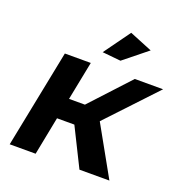

<svg xmlns="http://www.w3.org/2000/svg" viewBox="-134 -871 939 988"><g transform="rotate(20 335.5 -376.5)"><path d="M414.5 -599 313.5 -609 417.5 -753 542.5 -702ZM133 -536H275L233 -324H320L516 -536H671L421 -270L572 0H408L304 -209H209L168 0H26Z"/></g></svg>

Font: Argentum Sans Medium
Style: Italic
Weight: 500
Italic angle: -11°
Designer: Julieta Ulanovsky (font), Cristiano Sobral (main changes and remaster)
Foundry: Julieta Ulanovsky (font), Cristiano Sobral (main changes and remaster)
Version: Version 2.007;June 15, 2022;FontCreator 14.0.0.2814 64-bit; 